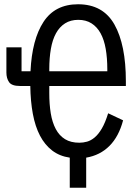

<svg xmlns="http://www.w3.org/2000/svg" viewBox="-20 -730 640 900"><path d="M346 -710Q463 -710 516.5 -615Q570 -520 570 -349V-327H211V-294Q211 -241 218 -198.5Q225 -156 241.5 -125Q258 -94 285 -77.5Q312 -61 352 -61Q370 -61 388 -66Q406 -71 423.5 -85.5Q441 -100 457 -127Q473 -154 487 -199L557 -166Q537 -90 493 -46Q449 -2 384 9V150H307V9Q259 2 224.5 -24.5Q190 -51 167.5 -94Q145 -137 134 -196Q123 -255 122 -327H73Q35 -327 22.5 -345Q10 -363 10 -390V-508H81V-396H123Q130 -545 184 -627.5Q238 -710 346 -710ZM347 -637Q311 -637 285 -620.5Q259 -604 242.5 -574Q226 -544 218.5 -501Q211 -458 211 -406V-396H483V-406Q483 -458 475.5 -501Q468 -544 451.5 -574Q435 -604 409 -620.5Q383 -637 347 -637Z"/></svg>

Font: PlemolJP35 Console
Style: Regular
Weight: 400
Version: v2.0.3; ttfautohint (v1.8.4.7-5d5b-dirty) -l 6 -r 45 -G 200 